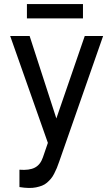

<svg xmlns="http://www.w3.org/2000/svg" viewBox="-20 -701 525 940"><path d="M386.2 -681.2V-610.8H111.8V-681.2ZM75.2 129.9Q123.5 133.8 150.6 119.6Q177.7 105.5 189.9 69.8L214.4 -1.5L29.8 -524.9H125L255.9 -121.1L395 -524.9H484.9L270 89.8Q263.7 108.4 258.1 121.8Q252.4 135.3 244.9 149.9Q237.3 164.6 229 174.3Q220.7 184.1 210 193.4Q199.2 202.6 186 207.8Q172.9 212.9 156.5 216.3Q140.1 219.7 119.9 219.2Q99.6 218.8 75.2 214.8Z"/></svg>

Font: Miedinger*
Style: Book
Weight: 400
Version: Version 001.000